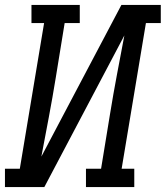

<svg xmlns="http://www.w3.org/2000/svg" viewBox="-30 -755 669 775"><path d="M-10 0V-74H50L148 -662H97V-735H292V-662H231L195 -441Q182 -361 167 -281.5Q152 -202 137 -123L460 -735H619V-662H559L461 -74H512V0H317V-74H378L414 -294Q427 -374 442 -453.5Q457 -533 472 -612L149 0Z"/></svg>

Font: Iosevka Etoile Oblique
Style: Regular
Weight: 400
Italic angle: -9°
Designer: Belleve Invis
Foundry: Belleve Invis
Version: Version 15.5.2; ttfautohint (v1.8.4)